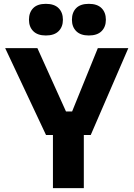

<svg xmlns="http://www.w3.org/2000/svg" viewBox="-20 -981 697 1001"><path d="M7 -730H175L324 -400H356L490 -730H649L453 -277H417V0H256V-277H220ZM131 -878Q131 -916 153 -938.5Q175 -961 219 -961Q263 -961 285.5 -938.5Q308 -916 308 -878Q308 -841 285.5 -818.5Q263 -796 219 -796Q176 -796 153.5 -818.5Q131 -841 131 -878ZM355 -878Q355 -916 377 -938.5Q399 -961 443 -961Q487 -961 509.5 -938.5Q532 -916 532 -878Q532 -841 509.5 -818.5Q487 -796 443 -796Q400 -796 377.5 -818.5Q355 -841 355 -878Z"/></svg>

Font: Sora-SIA
Style: Bold
Weight: 700
Designer: Jonathan Barnbrook, Julián Moncada
Foundry: Barnbrook Fonts
Version: Version 2.000